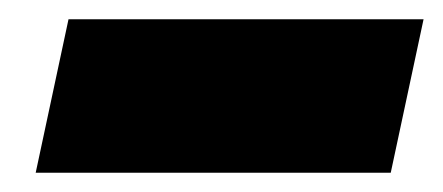

<svg xmlns="http://www.w3.org/2000/svg" viewBox="-20 -404 459 199"><path d="M51 -384H419L385 -225H17Z"/></svg>

Font: Prompt ExtraBold
Style: Italic
Weight: 800
Italic angle: -12°
Designer: Katatrad Team
Foundry: CadsonDemak
Version: Version 1.001